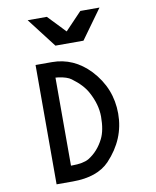

<svg xmlns="http://www.w3.org/2000/svg" viewBox="-119 -1267 1103 1357"><g transform="rotate(-10 432.5 -589.0)"><path d="M297.9 -112.3V-744.1L318.4 -742.2Q380.9 -733.4 409.2 -711.9Q485.4 -656.2 517.6 -595.7Q567.4 -503.9 567.4 -417Q567.4 -319.3 538.1 -260.7Q498 -179.7 426.8 -135.7Q386.7 -112.3 304.7 -112.3ZM174.8 0H292Q467.8 0 555.7 -91.8Q690.4 -234.4 690.4 -417Q690.4 -599.6 563.5 -735.4Q448.2 -856.4 292 -856.4H174.8ZM174.8 -1177.7 336.9 -966.8H538.1L690.4 -1177.7H552.7L432.6 -1051.8L312.5 -1177.7Z"/></g></svg>

Font: OCR-B
Style: Regular
Weight: 400
Version: 1.1